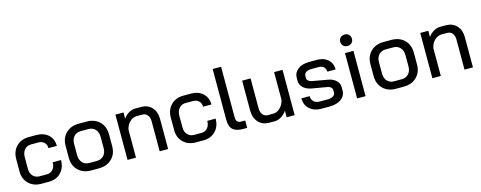

<svg xmlns="http://www.w3.org/2000/svg" viewBox="-30 -1367 5121 2043"><g transform="rotate(-15 2530.5 -346.0)"><path d="M50 -179V-313Q50 -401 102.5 -454Q155 -507 241 -507H322Q404 -507 454 -461Q504 -415 504 -339H412Q412 -378 387.5 -401.5Q363 -425 322 -425H242Q198 -425 170.5 -393.5Q143 -362 143 -310V-182Q143 -133 171 -103.5Q199 -74 243 -74H323Q365 -74 390.5 -103.5Q416 -133 416 -182H508Q508 -97 457 -44.5Q406 8 323 8H242Q156 8 103 -43.5Q50 -95 50 -179Z M594 -184V-314Q594 -401 648 -454Q702 -507 791 -507H875Q964 -507 1018 -454Q1072 -401 1072 -314V-184Q1072 -98 1017.5 -45Q963 8 874 8H789Q701 8 647.5 -45Q594 -98 594 -184ZM873 -74Q921 -74 950 -105Q979 -136 979 -188V-311Q979 -363 950.5 -394Q922 -425 875 -425H791Q744 -425 715.5 -394Q687 -363 687 -311V-188Q687 -136 715 -105Q743 -74 790 -74Z M1192 -499H1281V-430Q1303 -464 1339.5 -485.5Q1376 -507 1412 -507H1478Q1550 -507 1594.5 -459Q1639 -411 1639 -333V0H1546V-333Q1546 -374 1525 -399.5Q1504 -425 1470 -425H1408Q1365 -425 1330 -392Q1295 -359 1285 -306V0H1192Z M1753 -179V-313Q1753 -401 1805.5 -454Q1858 -507 1944 -507H2025Q2107 -507 2157 -461Q2207 -415 2207 -339H2115Q2115 -378 2090.5 -401.5Q2066 -425 2025 -425H1945Q1901 -425 1873.5 -393.5Q1846 -362 1846 -310V-182Q1846 -133 1874 -103.5Q1902 -74 1946 -74H2026Q2068 -74 2093.5 -103.5Q2119 -133 2119 -182H2211Q2211 -97 2160 -44.5Q2109 8 2026 8H1945Q1859 8 1806 -43.5Q1753 -95 1753 -179Z M2317 -142V-700H2410V-145Q2410 -111 2424 -96Q2438 -81 2470 -81H2510V0H2466Q2387 0 2352 -33.5Q2317 -67 2317 -142Z M2588 -170V-499H2681V-168Q2681 -126 2702 -100Q2723 -74 2757 -74H2817Q2859 -74 2894 -108Q2929 -142 2940 -194V-499H3033V0H2945V-72Q2921 -37 2885 -14.5Q2849 8 2814 8H2750Q2677 8 2632.5 -41Q2588 -90 2588 -170Z M3148 -154H3239Q3239 -117 3263 -94Q3287 -71 3327 -71H3415Q3453 -71 3476 -85.5Q3499 -100 3499 -124V-153Q3499 -169 3485.5 -181.5Q3472 -194 3451 -198L3278 -228Q3223 -238 3190 -269.5Q3157 -301 3157 -343V-376Q3157 -435 3204 -471Q3251 -507 3330 -507H3414Q3489 -507 3534.5 -466Q3580 -425 3580 -357H3489Q3488 -389 3467.5 -408.5Q3447 -428 3414 -428H3331Q3294 -428 3272.5 -413Q3251 -398 3251 -373V-348Q3251 -332 3265 -320Q3279 -308 3301 -303L3476 -272Q3528 -263 3560.5 -232Q3593 -201 3593 -160V-121Q3593 -63 3544 -27.5Q3495 8 3415 8H3327Q3246 8 3197 -36.5Q3148 -81 3148 -154Z M3703 -628Q3703 -656 3721 -673.5Q3739 -691 3768 -691Q3797 -691 3814.5 -673.5Q3832 -656 3832 -628Q3832 -600 3814.5 -582.5Q3797 -565 3768 -565Q3739 -565 3721 -582.5Q3703 -600 3703 -628ZM3721 -499H3814V0H3721Z M3952 -184V-314Q3952 -401 4006 -454Q4060 -507 4149 -507H4233Q4322 -507 4376 -454Q4430 -401 4430 -314V-184Q4430 -98 4375.5 -45Q4321 8 4232 8H4147Q4059 8 4005.5 -45Q3952 -98 3952 -184ZM4231 -74Q4279 -74 4308 -105Q4337 -136 4337 -188V-311Q4337 -363 4308.5 -394Q4280 -425 4233 -425H4149Q4102 -425 4073.5 -394Q4045 -363 4045 -311V-188Q4045 -136 4073 -105Q4101 -74 4148 -74Z M4550 -499H4639V-430Q4661 -464 4697.5 -485.5Q4734 -507 4770 -507H4836Q4908 -507 4952.5 -459Q4997 -411 4997 -333V0H4904V-333Q4904 -374 4883 -399.5Q4862 -425 4828 -425H4766Q4723 -425 4688 -392Q4653 -359 4643 -306V0H4550Z"/></g></svg>

Font: Bai Jamjuree Medium
Style: Regular
Weight: 500
Version: Version 1.000; ttfautohint (v1.6)